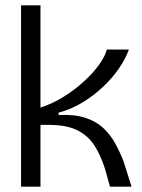

<svg xmlns="http://www.w3.org/2000/svg" viewBox="-20 -701 535 721"><path d="M59 0V-681H132V-297Q178 -312 219.5 -338Q261 -364 295.5 -395.5Q330 -427 352.5 -458.5Q375 -490 381 -515H464Q452 -481 427 -444.5Q402 -408 366.5 -374.5Q331 -341 288.5 -315.5Q246 -290 200 -278V-269Q258 -272 299 -259Q340 -246 367 -221Q394 -196 412 -163.5Q430 -131 444 -95L474 0H393L374 -68Q358 -118 335 -154Q312 -190 273 -210.5Q234 -231 170 -232H132V0Z"/></svg>

Font: Bricolage Grotesque 72pt Light
Style: Regular
Weight: 300
Designer: Mathieu Triay
Foundry: Atelier Triay
Version: Version 1.001;gftools[0.9.33.dev8+g029e19f]